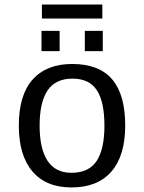

<svg xmlns="http://www.w3.org/2000/svg" viewBox="-20 -822 640 852"><path d="M535.6 -264.6Q535.6 -131.3 474.4 -60.8Q413.1 9.8 297.4 9.8Q184.1 9.8 123.8 -61.5Q63.5 -132.8 63.5 -264.6Q63.5 -400.9 125.2 -469.5Q187 -538.1 300.3 -538.1Q419.4 -538.1 477.5 -470.2Q535.6 -402.3 535.6 -264.6ZM443.4 -264.6Q443.4 -369.6 409.9 -421.4Q376.5 -473.1 301.8 -473.1Q226.1 -473.1 190.9 -420.4Q155.8 -367.7 155.8 -264.6Q155.8 -162.1 190.9 -108.6Q226.1 -55.2 296.4 -55.2Q374 -55.2 408.7 -107.4Q443.4 -159.7 443.4 -264.6ZM356.4 -595.2V-685.1H436V-595.2ZM164.1 -595.2V-685.1H244.6V-595.2ZM434.1 -739.7H166V-801.8H434.1Z"/></svg>

Font: Liberation Mono
Style: Regular
Weight: 400
Monospace: yes
Designer: Steve Matteson
Foundry: Ascender Corporation
Version: Version 2.1.5